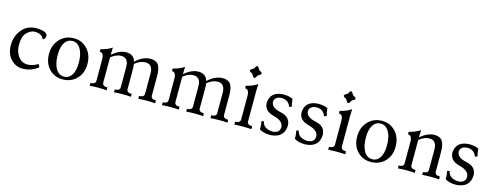

<svg xmlns="http://www.w3.org/2000/svg" viewBox="-23 -1462 5690 2214"><g transform="rotate(15 2822.5 -354.5)"><path d="M240.7 9.8Q160.2 9.8 101.3 -52.5Q42.5 -114.7 42.5 -219.2Q42.5 -326.2 106.9 -404.3Q171.4 -482.4 282.7 -482.4Q408.7 -479 411.6 -425.3Q411.6 -390.1 380.9 -376.5Q354.5 -438.5 271 -438.5Q225.1 -438.5 178.7 -394.3Q132.3 -350.1 132.3 -243.7Q132.3 -163.1 174.3 -106.9Q216.3 -50.8 286.6 -50.8Q351.6 -53.2 407.7 -90.3L426.8 -55.7Q343.3 9.8 240.7 9.8Z M726.6 -24.9Q786.1 -24.9 819.3 -76.9Q852.5 -128.9 852.5 -221.7Q852.5 -326.2 816.4 -387Q780.3 -447.8 719.7 -447.8Q660.2 -447.8 627 -396Q593.8 -344.2 593.8 -251Q593.8 -146 629.4 -85.4Q665 -24.9 726.6 -24.9ZM719.7 9.8Q621.6 9.8 557.6 -57.6Q493.7 -125 493.7 -234.4Q493.7 -342.8 559.8 -412.6Q626 -482.4 726.6 -482.4Q824.7 -482.4 888.7 -412.6Q952.6 -342.8 952.6 -233.4Q952.6 -125 886.7 -57.6Q820.8 9.8 719.7 9.8Z M1824.2 0Q1783.7 -4.4 1724.6 -4.4Q1665.5 -4.4 1622.6 0V-34.2Q1682.6 -34.2 1683.1 -76.7V-317.9Q1683.1 -427.7 1595.2 -427.7Q1532.7 -427.7 1469.7 -375Q1474.1 -347.2 1474.1 -311.5V-76.7Q1474.1 -34.2 1534.2 -34.2V0Q1493.7 -4.4 1434.6 -4.4Q1375.5 -4.4 1332.5 0V-34.2Q1392.6 -34.2 1393.1 -76.7V-317.9Q1393.1 -427.7 1305.2 -427.7Q1247.6 -427.7 1184.1 -377.9V-76.7Q1184.1 -34.2 1244.1 -34.2V0Q1203.6 -4.4 1144.5 -4.4Q1085.4 -4.4 1042.5 0V-34.2Q1102.5 -34.2 1102.5 -76.7V-334.5Q1102.1 -409.7 1053.2 -409.7V-439.5Q1133.3 -458 1186.5 -495.1Q1184.1 -448.7 1184.1 -408.7Q1271.5 -482.4 1351.6 -482.4Q1442.9 -482.4 1463.9 -400.9Q1552.2 -482.4 1641.6 -482.4Q1708 -482.4 1736.1 -441.7Q1764.2 -400.9 1764.2 -311.5V-76.7Q1764.2 -34.2 1824.2 -34.2Z M2686 0Q2645.5 -4.4 2586.4 -4.4Q2527.3 -4.4 2484.4 0V-34.2Q2544.4 -34.2 2544.9 -76.7V-317.9Q2544.9 -427.7 2457 -427.7Q2394.5 -427.7 2331.5 -375Q2335.9 -347.2 2335.9 -311.5V-76.7Q2335.9 -34.2 2396 -34.2V0Q2355.5 -4.4 2296.4 -4.4Q2237.3 -4.4 2194.3 0V-34.2Q2254.4 -34.2 2254.9 -76.7V-317.9Q2254.9 -427.7 2167 -427.7Q2109.4 -427.7 2045.9 -377.9V-76.7Q2045.9 -34.2 2106 -34.2V0Q2065.4 -4.4 2006.3 -4.4Q1947.3 -4.4 1904.3 0V-34.2Q1964.4 -34.2 1964.4 -76.7V-334.5Q1963.9 -409.7 1915 -409.7V-439.5Q1995.1 -458 2048.3 -495.1Q2045.9 -448.7 2045.9 -408.7Q2133.3 -482.4 2213.4 -482.4Q2304.7 -482.4 2325.7 -400.9Q2414.1 -482.4 2503.4 -482.4Q2569.8 -482.4 2597.9 -441.7Q2626 -400.9 2626 -311.5V-76.7Q2626 -34.2 2686 -34.2Z M2851.6 -579.1Q2837.9 -580.6 2829.8 -599.9Q2821.8 -619.1 2802.5 -627.2Q2783.2 -635.3 2781.7 -648.9Q2783.2 -662.6 2802.5 -670.9Q2821.8 -679.2 2829.8 -698.2Q2837.9 -717.3 2851.6 -718.8Q2865.2 -717.3 2873.5 -698.2Q2881.8 -679.2 2900.9 -670.9Q2919.9 -662.6 2921.4 -648.9Q2919.9 -635.3 2900.9 -627.2Q2881.8 -619.1 2873.5 -599.9Q2865.2 -580.6 2851.6 -579.1ZM2973.1 0Q2932.1 -2.9 2872.6 -3.4Q2813 -2.9 2769.5 0V-34.2Q2830.1 -34.2 2830.1 -77.1V-360.4Q2830.1 -436 2780.8 -436V-466.3Q2861.8 -484.9 2915.5 -522.5Q2912.6 -463.4 2912.6 -431.6V-77.1Q2912.6 -34.2 2973.1 -34.2Z M3199.2 9.8Q3113.8 9.8 3067.9 -23.9Q3069.3 -36.1 3069.3 -49.3Q3069.3 -84 3059.6 -118.2L3088.4 -125Q3105.5 -39.1 3216.8 -35.2Q3297.9 -40.5 3300.8 -109.4Q3300.8 -183.6 3182.6 -213.4Q3064.5 -243.2 3064.5 -342.3Q3074.7 -475.6 3226.6 -482.4Q3296.9 -482.4 3340.3 -460Q3345.2 -410.6 3356 -370.1L3327.1 -360.4Q3299.3 -436 3220.7 -437Q3137.2 -433.1 3131.3 -370.6Q3132.8 -298.3 3250.2 -274.4Q3367.7 -250.5 3368.7 -143.6Q3360.8 1.5 3199.2 9.8Z M3615.7 9.8Q3530.3 9.8 3484.4 -23.9Q3485.8 -36.1 3485.8 -49.3Q3485.8 -84 3476.1 -118.2L3504.9 -125Q3522 -39.1 3633.3 -35.2Q3714.4 -40.5 3717.3 -109.4Q3717.3 -183.6 3599.1 -213.4Q3481 -243.2 3481 -342.3Q3491.2 -475.6 3643.1 -482.4Q3713.4 -482.4 3756.8 -460Q3761.7 -410.6 3772.5 -370.1L3743.7 -360.4Q3715.8 -436 3637.2 -437Q3553.7 -433.1 3547.9 -370.6Q3549.3 -298.3 3666.7 -274.4Q3784.2 -250.5 3785.2 -143.6Q3777.3 1.5 3615.7 9.8Z M3971.7 -579.1Q3958 -580.6 3950 -599.9Q3941.9 -619.1 3922.6 -627.2Q3903.3 -635.3 3901.9 -648.9Q3903.3 -662.6 3922.6 -670.9Q3941.9 -679.2 3950 -698.2Q3958 -717.3 3971.7 -718.8Q3985.4 -717.3 3993.7 -698.2Q4002 -679.2 4021 -670.9Q4040 -662.6 4041.5 -648.9Q4040 -635.3 4021 -627.2Q4002 -619.1 3993.7 -599.9Q3985.4 -580.6 3971.7 -579.1ZM4093.3 0Q4052.2 -2.9 3992.7 -3.4Q3933.1 -2.9 3889.6 0V-34.2Q3950.2 -34.2 3950.2 -77.1V-360.4Q3950.2 -436 3900.9 -436V-466.3Q3981.9 -484.9 4035.6 -522.5Q4032.7 -463.4 4032.7 -431.6V-77.1Q4032.7 -34.2 4093.3 -34.2Z M4405.8 -24.9Q4465.3 -24.9 4498.5 -76.9Q4531.7 -128.9 4531.7 -221.7Q4531.7 -326.2 4495.6 -387Q4459.5 -447.8 4398.9 -447.8Q4339.4 -447.8 4306.2 -396Q4272.9 -344.2 4272.9 -251Q4272.9 -146 4308.6 -85.4Q4344.2 -24.9 4405.8 -24.9ZM4398.9 9.8Q4300.8 9.8 4236.8 -57.6Q4172.9 -125 4172.9 -234.4Q4172.9 -342.8 4239 -412.6Q4305.2 -482.4 4405.8 -482.4Q4503.9 -482.4 4567.9 -412.6Q4631.8 -342.8 4631.8 -233.4Q4631.8 -125 4565.9 -57.6Q4500 9.8 4398.9 9.8Z M5213.4 0Q5172.9 -4.4 5113.8 -4.4Q5054.7 -4.4 5011.7 0V-34.2Q5071.8 -34.2 5072.3 -76.7V-317.9Q5072.3 -427.7 4984.4 -427.7Q4926.8 -427.7 4863.3 -377.9V-76.7Q4863.3 -34.2 4923.3 -34.2V0Q4882.8 -4.4 4823.7 -4.4Q4764.6 -4.4 4721.7 0V-34.2Q4781.7 -34.2 4781.7 -76.7V-334.5Q4781.2 -409.7 4732.4 -409.7V-439.5Q4812.5 -458 4865.7 -495.1Q4863.3 -448.7 4863.3 -408.7Q4950.7 -482.4 5030.8 -482.4Q5097.2 -482.4 5125.2 -441.7Q5153.3 -400.9 5153.3 -311.5V-76.7Q5153.3 -34.2 5213.4 -34.2Z M5416.5 9.8Q5331.1 9.8 5285.2 -23.9Q5286.6 -36.1 5286.6 -49.3Q5286.6 -84 5276.9 -118.2L5305.7 -125Q5322.8 -39.1 5434.1 -35.2Q5515.1 -40.5 5518.1 -109.4Q5518.1 -183.6 5399.9 -213.4Q5281.7 -243.2 5281.7 -342.3Q5292 -475.6 5443.8 -482.4Q5514.2 -482.4 5557.6 -460Q5562.5 -410.6 5573.2 -370.1L5544.4 -360.4Q5516.6 -436 5438 -437Q5354.5 -433.1 5348.6 -370.6Q5350.1 -298.3 5467.5 -274.4Q5585 -250.5 5585.9 -143.6Q5578.1 1.5 5416.5 9.8Z"/></g></svg>

Font: Kelvinch
Style: Regular
Weight: 400
Designer: Paul James MIller
Foundry: High-Logic / Made with FontCreator
Version: Version 3.30 September 23, 2016